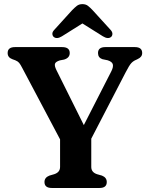

<svg xmlns="http://www.w3.org/2000/svg" viewBox="-20 -934 742 954"><path d="M510.5 -29.5Q510.5 0 474.5 0H237.5Q201 0 201 -29.5Q201 -52 225.5 -61.5L249.5 -68.5Q278.5 -78 278.5 -104.5V-241.5L90.5 -596.5Q81.5 -614 75 -621.8Q68.5 -629.5 56 -634.5L41 -640Q18 -648.5 18 -670.5Q18 -700 54.5 -700H288.5Q326.5 -700 326.5 -670.5Q326.5 -646.5 298.5 -638L277.5 -634Q256.5 -627.5 253.2 -617.2Q250 -607 260 -586.5L396.5 -312.5L533.5 -580.5Q544 -601.5 540.5 -614.5Q537 -627.5 515 -634.5L488.5 -640Q467 -647.5 467 -670.5Q467 -700 503.5 -700H650Q686.5 -700 686.5 -670.5Q686.5 -650.5 664 -640.5L657 -637Q643 -631.5 632.8 -620.8Q622.5 -610 604 -574L433.5 -245V-104.5Q433.5 -78 462 -68.5L486.5 -61.5Q510.5 -52 510.5 -29.5ZM287.5 -753.5Q262 -738 247 -750.5Q241 -755.5 240.2 -765.2Q239.5 -775 249.5 -785.5L337.5 -882.5Q351 -896.5 362 -905Q373 -913.5 389.5 -913.5Q406 -913.5 417 -905Q428 -896.5 441 -882.5L529.5 -785.5Q539 -775 538.5 -765.2Q538 -755.5 532 -750.5Q517 -738 491.5 -753.5L389.5 -817.5Z"/></svg>

Font: Fraunces 9pt Soft SemiBold
Style: Regular
Weight: 600
Version: Version 1.000;[b76b70a41]